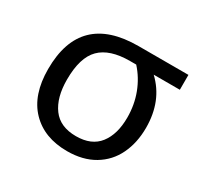

<svg xmlns="http://www.w3.org/2000/svg" viewBox="-124 -677 847 827"><g transform="rotate(30 300.0 -263.0)"><path d="M54 -256Q54 -536 342 -536H590V-462H460Q546 -381 546 -247Q546 -173 518 -114.5Q490 -56 434.5 -23Q379 10 301 10Q187 10 120.5 -59Q54 -128 54 -256ZM454 -245Q454 -308 433 -363.5Q412 -419 373 -462H342Q242 -462 194.5 -414.5Q147 -367 147 -257Q147 -168 185 -116.5Q223 -65 302 -65Q379 -65 416.5 -113.5Q454 -162 454 -245Z"/></g></svg>

Font: Noto Sans Mono UI
Style: Regular
Weight: 400
Monospace: yes
Designer: Monotype Design team
Foundry: Monotype Imaging Inc.
Version: Version 1.000